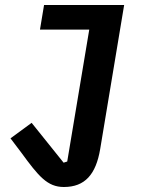

<svg xmlns="http://www.w3.org/2000/svg" viewBox="-20 -536 640 768"><path d="M235.4 212C319.6 212 363.6 161.9 380.7 60.4L476.6 -516H156.2L139.9 -417.6H337L248.9 110.1L234.4 114.7L106.5 -44.7L22 17.4L65 74.2C134.2 169 169.4 212 235.4 212Z"/></svg>

Font: Margiela Mono Italic SmBold It
Style: Regular
Weight: 600
Designer: Mike Abbink, Paul van der Laan, Pieter van Rosmalen
Foundry: Bold Monday
Version: Version 2.003 2021